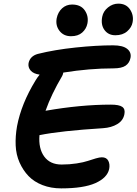

<svg xmlns="http://www.w3.org/2000/svg" viewBox="-20 -1016 747 1050"><path d="M610.8 -823.2Q572.3 -823.2 551.3 -852.1Q530.3 -880.9 539.1 -924.8Q544.9 -954.6 570.6 -975.3Q596.2 -996.1 627 -996.1Q669.9 -996.1 691.2 -964.1Q712.4 -932.1 705.1 -894Q700.2 -866.2 675.5 -844.7Q650.9 -823.2 610.8 -823.2ZM368.2 -817.9Q328.1 -817.9 305.4 -847.2Q282.7 -876.5 290 -916Q296.9 -949.7 319.6 -970.5Q342.3 -991.2 374 -991.2Q421.9 -991.2 443.8 -959Q465.8 -926.8 458 -887.2Q452.1 -857.9 429.4 -837.9Q406.7 -817.9 368.2 -817.9ZM314.9 14.2Q258.8 14.2 212.6 -3.7Q166.5 -21.5 136.2 -53Q106 -84.5 86.9 -127.4Q67.9 -170.4 65.7 -220.5Q63.5 -270.5 73.2 -326.2Q96.7 -449.2 173.8 -575.2Q181.2 -588.4 196.8 -607.9Q163.1 -612.3 147.7 -630.1Q132.3 -647.9 136.2 -670.9Q144.5 -709.5 187 -721.2Q278.8 -744.1 393.1 -756.1Q507.3 -768.1 598.1 -768.1Q651.4 -768.1 675.3 -749Q699.2 -730 693.8 -700.2Q688.5 -671.9 667 -657Q645.5 -642.1 600.1 -642.1Q469.7 -642.1 326.2 -619.1Q324.2 -607.9 319.8 -600.1Q261.2 -501 229 -410.2Q420.9 -443.8 585.9 -443.8Q631.8 -443.8 648.9 -431.4Q666 -418.9 660.2 -391.1Q653.8 -356.9 621.6 -337.4Q589.4 -317.9 543 -314.9Q310.5 -300.3 195.8 -276.9Q189.9 -203.6 221.9 -159.9Q253.9 -116.2 316.9 -116.2Q360.4 -116.2 399.2 -122.3Q438 -128.4 460.2 -136Q482.4 -143.6 503.7 -149.7Q524.9 -155.8 537.1 -155.8Q562.5 -155.8 572.3 -136.7Q582 -117.7 577.1 -91.8Q566.4 -43.5 501.7 -14.6Q437 14.2 314.9 14.2Z"/></svg>

Font: Shantell Sans Irregular Bouncy
Style: Italic
Weight: 600
Italic angle: -11.31°
Designer: Stephen Nixon, Anya Danilova, Shantell Martin
Foundry: Arrow Type
Version: Version 1.006;[9816181b4]